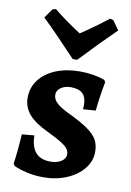

<svg xmlns="http://www.w3.org/2000/svg" viewBox="-84 -777 576 842"><g transform="rotate(10 204.0 -356.0)"><path d="M37 -15 31 -25Q35 -52 38.5 -88Q42 -124 44 -157L99 -162Q100 -61 188 -61Q217 -61 236 -73.5Q255 -86 255 -105Q255 -125 235 -141.5Q215 -158 155 -187Q95 -215 68 -246.5Q41 -278 41 -320Q41 -365 67 -399.5Q93 -434 140 -453.5Q187 -473 247 -473Q309 -473 359 -455L364 -445Q351 -379 345 -316L289 -312L290 -330Q290 -365 273 -381.5Q256 -398 220 -398Q194 -398 176 -385.5Q158 -373 158 -354Q158 -335 174 -319Q190 -303 227 -285Q286 -257 317.5 -235Q349 -213 361.5 -190.5Q374 -168 374 -137Q374 -96 347 -62Q320 -28 273 -8Q226 12 170 12Q130 12 95 4Q60 -4 37 -15ZM52 -679 81 -720 96 -724Q147 -682 217 -637Q284 -682 337 -724L352 -720L381 -679Q312 -612 226 -521H206Q121 -612 52 -679Z"/></g></svg>

Font: Alegreya
Style: Bold
Weight: 700
Designer: Juan Pablo del Peral
Foundry: Huerta Tipografica
Version: Version 2.008; ttfautohint (v1.8)